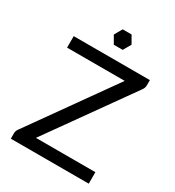

<svg xmlns="http://www.w3.org/2000/svg" viewBox="-210 -1021 1044 1144"><g transform="rotate(30 312.0 -449.0)"><path d="M586 -716.5V-680.5Q586 -663.5 575.5 -648.5L170 -79H579V0H43V-38Q43 -53 52.5 -66.5L458.5 -637.5H62V-716.5ZM386 -844.5 355.5 -897.5H294.5L264 -844.5L294.5 -791.5H355.5Z"/></g></svg>

Font: LatoHex
Style: Regular
Weight: 400
Designer: Lukasz Dziedzic
Foundry: tyPoland Lukasz Dziedzic
Version: Version 1.104; Western+Polish opensource